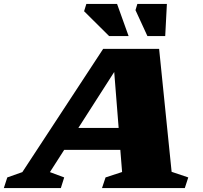

<svg xmlns="http://www.w3.org/2000/svg" viewBox="-84 -955 1030 975"><path d="M787.5 -82.5 872 -54 854.5 0H434L452 -54L536 -81.5L527 -194H242L169.5 -81L242 -54L225 0H-64.5L-47 -54L29.5 -81L440 -707H724ZM314 -305.5H518.5L496 -589.5ZM569 -772H470L343 -898L354.5 -935H510.5ZM755 -772H664.5L604 -903.5L613.5 -935H763.5Z"/></svg>

Font: Newsreader Caption ExtraBold
Style: Italic
Weight: 800
Italic angle: -17°
Designer: Hugues Gentile
Foundry: Production Type
Version: Version 1.001